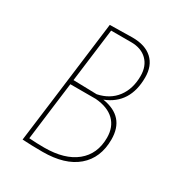

<svg xmlns="http://www.w3.org/2000/svg" viewBox="-155 -746 801 856"><g transform="rotate(30 245.5 -318.0)"><path d="M280 -639Q346 -639 382 -606Q418 -573 418 -513Q418 -378 306 -334Q426 -315 426 -198Q426 -103 364 -50Q302 3 187 3Q131 3 83 0L108 -195L164 -637ZM285 -618H182L147 -343L268 -340Q330 -353 363.5 -397.5Q397 -442 397 -508Q397 -559 367 -588.5Q337 -618 285 -618ZM128 -195 106 -20Q144 -17 184 -17Q289 -17 347 -64Q405 -111 405 -195Q405 -250 371.5 -282.5Q338 -315 275 -320H144Z"/></g></svg>

Font: Alegreya Sans SC Thin
Style: Italic
Weight: 100
Italic angle: -7°
Designer: Juan Pablo del Peral
Foundry: Huerta Tipografica
Version: Version 2.007